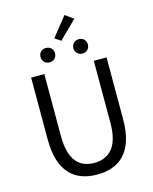

<svg xmlns="http://www.w3.org/2000/svg" viewBox="-154 -1181 1029 1293"><g transform="rotate(-15 360.5 -534.5)"><path d="M361 13C510 13 624 -67 624 -302V-733H535V-300C535 -124 458 -68 361 -68C265 -68 190 -124 190 -300V-733H98V-302C98 -67 211 13 361 13ZM245 -800C275 -800 296 -821 296 -850C296 -880 275 -900 245 -900C216 -900 195 -880 195 -850C195 -821 216 -800 245 -800ZM359 -920 482 -1041 424 -1082 317 -948ZM475 -800C504 -800 525 -821 525 -850C525 -880 504 -900 475 -900C446 -900 424 -880 424 -850C424 -821 446 -800 475 -800Z"/></g></svg>

Font: Noto Sans CJK SC
Style: Regular
Weight: 400
Designer: Ryoko NISHIZUKA 西塚涼子 (kana, bopomofo & ideographs); Paul D. Hunt (Latin, Greek & Cyrillic); Sandoll Communications 산돌커뮤니
Foundry: Adobe
Version: Version 2.004;hotconv 1.0.118;makeotfexe 2.5.65603